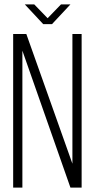

<svg xmlns="http://www.w3.org/2000/svg" viewBox="-20 -855 431 875"><path d="M93 -835H136L197 -772L258 -835H301L217 -745H177ZM82 -624V0H40V-700H100L310 -109V-700H352V0H301Z"/></svg>

Font: Bebas Neue Book
Style: Regular
Weight: 400
Designer: Ryoichi Tsunekawa
Foundry: Ryoichi Tsunekawa
Version: Version 001.003